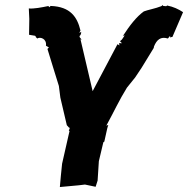

<svg xmlns="http://www.w3.org/2000/svg" viewBox="-20 -750 757 773"><path d="M96 -716 98 -674 97 -610C105 -608 113 -608 121 -606C122 -606 126 -603 123 -602L130 -595C142 -603 169 -594 165 -566L177 -559L171 -553C186 -503 202 -453 217 -404L223 -357L249 -246L257 -237L261 -235L257 -223H260L230 -91L225 -42L221 3L297 -4L322 -7L365 2L373 -23L378 -101C384 -126 390 -151 396 -177L400 -180L412 -234L416 -247L408 -244C436 -295 461 -349 491 -397L524 -438L550 -477L599 -557L600 -563C611 -590 627 -604 656 -595L665 -606C664 -594 667 -602 674 -601L717 -701C699 -713 678 -723 652 -728C651 -729 657 -729 649 -725C635 -727 637 -724 636 -730C630 -724 626 -725 629 -725C607 -716 574 -710 559 -704C530 -683 503 -649 474 -604C484 -612 481 -602 481 -606L471 -591L463 -584L471 -576H459L461 -567L453 -572L353 -383L304 -592L309 -590L301 -600L300 -605C303 -606 307 -613 307 -622C296 -614 300 -619 304 -627C291 -682 263 -723 185 -726C181 -727 181 -719 180 -721C174 -728 172 -721 176 -726C147 -720 116 -714 96 -716Z"/></svg>

Font: Asimov Print
Style: DIt
Weight: 250
Width: 0
Designer: Google
Version: Version 2.000980: 2014